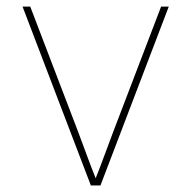

<svg xmlns="http://www.w3.org/2000/svg" viewBox="-20 -566 584 586"><path d="M257.3 0H286.6L495.1 -545.9H471.7L325.7 -164.1C307.6 -117.2 291 -68.8 272 -22C252.9 -68.8 236.3 -117.2 218.3 -164.1L72.3 -545.9H48.8Z"/></svg>

Font: Raveo Thin
Style: Regular
Weight: 100
Designer: Jakub Foglar, Rasmus Andersson (Inter)
Foundry: Jakubfoglar.com
Version: Version 1.100;Glyphs 3.2.3 (3260)